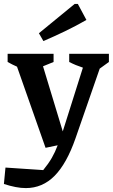

<svg xmlns="http://www.w3.org/2000/svg" viewBox="-58 -762 577 982"><path d="M175 -6 29 -421Q4 -432 -19 -445V-487H216V-445L162 -423L263 -90L366 -416Q329 -428 296 -445V-487H499V-445L452 -411L328 -54Q283 75 221 137.5Q159 200 74 200Q49 200 21 194.5Q-7 189 -38 179L-30 95L163 108Q190 75 207 45.5Q224 16 237 -19ZM164 -552 141 -592 324 -742H340L384 -660Q330 -629 275 -602.5Q220 -576 164 -552Z"/></svg>

Font: Piazzolla SemiBold
Style: Regular
Weight: 600
Designer: Juan Pablo del Peral
Foundry: Huerta Tipografica
Version: Version 1.330